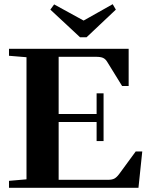

<svg xmlns="http://www.w3.org/2000/svg" viewBox="-20 -896 710 916"><path d="M361.8 -718.3 220.2 -850.1 238.3 -875 378.9 -797.9 517.6 -876 532.7 -850.1 393.1 -718.3ZM22.9 0V-33.2L106.4 -40.5V-623L22.9 -629.9V-663.1H593.8V-485.8H562.5L490.7 -602.1Q482.9 -614.7 471.4 -619.9Q460 -625 437.5 -625H259.8V-352.1H440.9V-450.7H474.1V-223.1H440.9V-314H259.8V-38.1H494.6Q514.2 -38.1 525.4 -43.9Q536.6 -49.8 548.3 -65.4L627.4 -173.3H658.7L640.6 0Z"/></svg>

Font: Elstob 10pt
Style: Bold
Weight: 700
Designer: Peter S. Baker
Version: Version 1.015